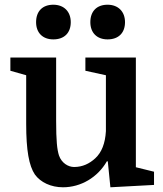

<svg xmlns="http://www.w3.org/2000/svg" viewBox="-20 -784 692 814"><path d="M133 -690C133 -645 161 -617 206 -617C253 -617 280 -645 280 -690C280 -735 251 -764 206 -764C161 -764 133 -737 133 -690ZM363 -690C363 -645 391 -617 436 -617C483 -617 510 -645 510 -690C510 -735 481 -764 436 -764C391 -764 363 -737 363 -690ZM24 -540V-484L91 -465V-259C91 -146 103 -81 128 -44C152 -11 196 10 247 10C323 10 394 -32 433 -100H437L448 10L633 0V-56L556 -75V-540H342V-484L429 -465V-228C426 -176 411 -138 384 -113C359 -90 330 -76 294 -76C269 -76 241 -93 230 -125C222 -150 218 -187 218 -272V-540Z"/></svg>

Font: Domine
Style: Bold
Weight: 700
Designer: Pablo Impallari, Rodrigo Fuenzalida, Brenda Gallo
Foundry: Pablo Impallari, Rodrigo Fuenzalida, Brenda Gallo
Version: Version 2.000